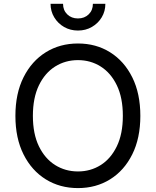

<svg xmlns="http://www.w3.org/2000/svg" viewBox="-20 -962 805 992"><path d="M382.8 9.8Q289.6 9.8 216.6 -35.4Q143.6 -80.6 101.6 -164.3Q59.6 -248 59.6 -363.3Q59.6 -479 101.6 -562.7Q143.6 -646.5 216.6 -691.9Q289.6 -737.3 382.8 -737.3Q476.1 -737.3 548.8 -691.9Q621.6 -646.5 663.3 -562.7Q705.1 -479 705.1 -363.3Q705.1 -248 663.3 -164.3Q621.6 -80.6 548.8 -35.4Q476.1 9.8 382.8 9.8ZM382.8 -76.2Q447.8 -76.2 500.2 -109.1Q552.7 -142.1 583.7 -206.3Q614.7 -270.5 614.7 -363.3Q614.7 -457 583.7 -521.2Q552.7 -585.4 500.2 -618.4Q447.8 -651.4 382.8 -651.4Q317.4 -651.4 264.6 -618.2Q211.9 -585 180.9 -520.8Q149.9 -456.5 149.9 -363.3Q149.9 -270.5 180.9 -206.5Q211.9 -142.6 264.6 -109.4Q317.4 -76.2 382.8 -76.2ZM382.8 -804.2Q343.3 -804.2 311.3 -822.5Q279.3 -840.8 260.3 -872.3Q241.2 -903.8 241.2 -942.4H305.7Q305.7 -909.2 327.4 -887.9Q349.1 -866.7 382.8 -866.7Q416.5 -866.7 438.2 -887.9Q460 -909.2 460 -942.4H524.4Q524.4 -903.8 505.6 -872.6Q486.8 -841.3 454.8 -822.8Q422.9 -804.2 382.8 -804.2Z"/></svg>

Font: Inter-Regular
Style: Regular
Weight: 400
Designer: Rasmus Andersson
Foundry: rsms
Version: Version 4.000;git-a52131595